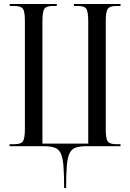

<svg xmlns="http://www.w3.org/2000/svg" viewBox="-20 -734 654 964"><path d="M302 210Q302 140 298.5 98Q295 56 284.5 35Q274 14 253.5 7Q233 0 198 0H28V-10H53Q85 -10 95 -24.5Q105 -39 105 -87V-629Q105 -676 95 -690Q85 -704 52 -704H29V-714H265V-704H245Q212 -704 202.5 -689.5Q193 -675 193 -627V-13H423V-627Q423 -675 413.5 -689.5Q404 -704 372 -704H351V-714H585V-704H564Q531 -704 521 -689.5Q511 -675 511 -627V-85Q511 -38 521 -24Q531 -10 564 -10H585V0H415Q381 0 360.5 7Q340 14 329.5 35Q319 56 315.5 98Q312 140 312 210Z"/></svg>

Font: Noto Serif Display ExtraCondensed
Style: Regular
Weight: 400
Width: 2
Designer: Monotype Design Team
Foundry: Monotype Imaging Inc.
Version: Version 2.009